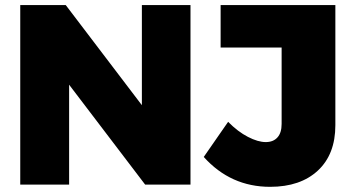

<svg xmlns="http://www.w3.org/2000/svg" viewBox="-20 -721 1378 750"><path d="M534.2 -310.1V-701.2H724.1V0H546.9L250 -390.1V0H59.1V-701.2H236.8ZM841.8 -701.2H1290V-231.9Q1290 -118.2 1221.7 -54.7Q1153.3 8.8 1035.2 8.8Q880.9 8.8 775.9 -107.9L871.1 -245.1Q909.2 -206.5 948.5 -186.3Q987.8 -166 1018.1 -166Q1047.4 -166 1063.7 -184.1Q1080.1 -202.1 1080.1 -236.8V-535.2H841.8Z"/></svg>

Font: Montserrat arm ExtraBold
Style: Regular
Weight: 800
Designer: Julieta Ulanovsky
Foundry: Julieta Ulanovsky
Version: Version 6.000;PS 006.000;hotconv 1.0.88;makeotf.lib2.5.64775